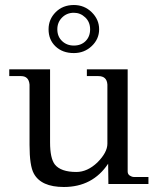

<svg xmlns="http://www.w3.org/2000/svg" viewBox="-20 -734 643 767"><path d="M573 -27V1H413L412 -80Q350 13 235 13Q144 13 115 -41Q98 -72 98 -155V-396Q95 -430 64 -430H17V-457H180V-165Q180 -102 199 -77Q223 -47 285 -47Q329 -47 369 -85Q409 -125 409 -160V-396Q407 -430 373 -430H327V-457H490V-49Q490 -38 498.5 -32.5Q507 -27 515 -27ZM275 -522Q230 -522 202 -548.5Q174 -575 174 -617Q174 -657 202.5 -685.5Q231 -714 275 -714Q317 -714 346.5 -685Q376 -656 376 -617Q376 -578 346.5 -550Q317 -522 275 -522ZM275 -683Q247 -683 228 -664Q209 -645 209 -617Q209 -588 228 -570Q247 -552 275 -552Q304 -552 322 -570Q340 -588 340 -617Q340 -646 320.5 -664.5Q301 -683 275 -683Z"/></svg>

Font: GFS Didot
Style: Regular
Weight: 400
Designer: Takis Katsoulidis and George D. Matthiopoulos
Foundry: Takis Katsoulidis and George D. Matthiopoulos
Version: Version 1.0